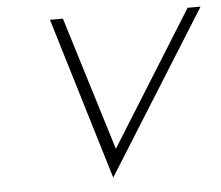

<svg xmlns="http://www.w3.org/2000/svg" viewBox="-44 -614 732 635"><g transform="rotate(-5 322.0 -296.0)"><path d="M144 -565 307 -27 644 -565H601L324 -121L187 -565Z"/></g></svg>

Font: Charger Sport
Style: HLExtObl
Weight: 100
Designer: Jasper
Foundry: Cannot Into Space Fonts
Version: Version 1.1